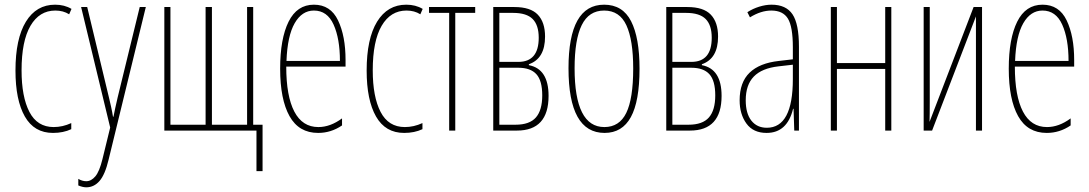

<svg xmlns="http://www.w3.org/2000/svg" viewBox="-20 -557 4646 819"><path d="M46 -256Q46 -392 90.5 -464.5Q135 -537 215 -537Q255 -537 285 -519L275 -496Q250 -512 216 -512Q148 -512 110 -447Q72 -382 72 -257Q72 -144 105.5 -79.5Q139 -15 209 -15Q247 -15 284 -32V-6Q250 10 206 10Q126 10 86 -60Q46 -130 46 -256Z M352 -527 445 -140Q456 -94 458.5 -79Q461 -64 462 -59H464Q470 -91 482 -142L576 -527H602L443 125Q428 188 404.5 215Q381 242 348 242Q333 242 314 234V206Q331 216 348 216Q369 216 386.5 195.5Q404 175 417 122L450 -13L326 -527Z M1060 -25H1100V173H1074V0H681V-527H707V-25H857V-527H884V-25H1034V-527H1060Z M1454 -301V-273H1201Q1201 -147 1235.5 -81Q1270 -15 1338 -15Q1389 -15 1439 -52V-22Q1392 10 1337 10Q1255 10 1215 -61.5Q1175 -133 1175 -264Q1175 -392 1211 -464.5Q1247 -537 1319 -537Q1390 -537 1422 -470Q1454 -403 1454 -301ZM1202 -297H1430Q1430 -392 1403 -452Q1376 -512 1319 -512Q1268 -512 1237 -458Q1206 -404 1202 -297Z M1544 -256Q1544 -392 1588.5 -464.5Q1633 -537 1713 -537Q1753 -537 1783 -519L1773 -496Q1748 -512 1714 -512Q1646 -512 1608 -447Q1570 -382 1570 -257Q1570 -144 1603.5 -79.5Q1637 -15 1707 -15Q1745 -15 1782 -32V-6Q1748 10 1704 10Q1624 10 1584 -60Q1544 -130 1544 -256Z M1922 -502V0H1896V-502H1810V-527H2007V-502Z M2236 -283V-279Q2320 -263 2320 -148Q2320 0 2185 0H2084V-527H2174Q2243 -527 2274 -494.5Q2305 -462 2305 -401Q2305 -307 2236 -283ZM2169 -502H2110V-293H2191Q2278 -293 2278 -396Q2278 -450 2252 -476Q2226 -502 2169 -502ZM2191 -268H2110V-25H2179Q2239 -25 2266 -56Q2293 -87 2293 -150Q2293 -213 2268 -240.5Q2243 -268 2191 -268Z M2559 10Q2405 10 2405 -266Q2405 -537 2557 -537Q2636 -537 2672 -466.5Q2708 -396 2708 -264Q2708 -125 2671 -57.5Q2634 10 2559 10ZM2558 -15Q2622 -15 2651.5 -75.5Q2681 -136 2681 -265Q2681 -386 2652 -449Q2623 -512 2557 -512Q2492 -512 2461.5 -450Q2431 -388 2431 -266Q2431 -15 2558 -15Z M2974 -283V-279Q3058 -263 3058 -148Q3058 0 2923 0H2822V-527H2912Q2981 -527 3012 -494.5Q3043 -462 3043 -401Q3043 -307 2974 -283ZM2907 -502H2848V-293H2929Q3016 -293 3016 -396Q3016 -450 2990 -476Q2964 -502 2907 -502ZM2929 -268H2848V-25H2917Q2977 -25 3004 -56Q3031 -87 3031 -150Q3031 -213 3006 -240.5Q2981 -268 2929 -268Z M3388 -358V0H3368L3365 -93H3363Q3338 10 3250 10Q3193 10 3164 -30Q3135 -70 3135 -129Q3135 -206 3177.5 -247Q3220 -288 3302 -297L3362 -304V-355Q3362 -443 3341 -477.5Q3320 -512 3270 -512Q3226 -512 3179 -483L3168 -505Q3191 -520 3218.5 -528.5Q3246 -537 3271 -537Q3333 -537 3360.5 -496Q3388 -455 3388 -358ZM3301 -274Q3230 -266 3195.5 -230.5Q3161 -195 3161 -129Q3161 -73 3185 -42.5Q3209 -12 3251 -12Q3362 -12 3362 -220V-281Z M3550 -288H3756V-527H3782V0H3756V-263H3550V0H3524V-527H3550Z M3946 -125Q3946 -63 3945 -37L4133 -527H4169V0H4143V-380V-452V-487L3956 0H3920V-527H3946Z M4562 -301V-273H4309Q4309 -147 4343.5 -81Q4378 -15 4446 -15Q4497 -15 4547 -52V-22Q4500 10 4445 10Q4363 10 4323 -61.5Q4283 -133 4283 -264Q4283 -392 4319 -464.5Q4355 -537 4427 -537Q4498 -537 4530 -470Q4562 -403 4562 -301ZM4310 -297H4538Q4538 -392 4511 -452Q4484 -512 4427 -512Q4376 -512 4345 -458Q4314 -404 4310 -297Z"/></svg>

Font: Noto Sans Display Thin Cond
Style: Regular
Weight: 250
Width: 3
Designer: Monotype Design team
Foundry: Monotype Imaging Inc.
Version: Version 1.000